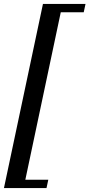

<svg xmlns="http://www.w3.org/2000/svg" viewBox="-32 -720 452 970"><path d="M185 -700 -12 230H203L212 188H96L275 -658H391L400 -700Z"/></svg>

Font: PT Serif Caption
Style: Italic
Weight: 400
Italic angle: -12°
Designer: A.Korolkova, O.Umpeleva, V.Yefimov
Foundry: ParaType Ltd
Version: Version 1.000W OFL